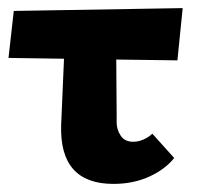

<svg xmlns="http://www.w3.org/2000/svg" viewBox="-20 -446 498 474"><path d="M418 -297 267 -299 268 -163Q268 -161 268 -143.5Q268 -126 278 -111Q288 -96 309 -96Q321 -96 334 -101.5Q347 -107 356 -116L410 -56Q388 -28 348.5 -10Q309 8 260 8Q126 8 131 -138L138 -301L1 -303L14 -419L431 -426Z"/></svg>

Font: Ysabeau Ultrabold
Style: Regular
Weight: 800
Designer: Christian Thalmann (Catharsis Fonts)
Version: Version 0.003